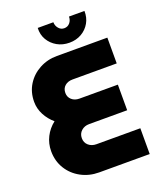

<svg xmlns="http://www.w3.org/2000/svg" viewBox="-159 -985 907 1085"><g transform="rotate(-20 294.0 -443.0)"><path d="M247 0Q188 0 139 -26.5Q90 -53 61.5 -99.5Q33 -146 33 -205Q33 -251 53 -290.5Q73 -330 109 -358Q77 -385 57.5 -422Q38 -459 38 -500Q38 -558 66 -603Q94 -648 142 -674Q190 -700 247 -700H551V-545H285Q257 -545 239 -529.5Q221 -514 221 -487Q221 -462 239 -446Q257 -430 285 -430H516V-276H287Q259 -276 240 -259Q221 -242 221 -215Q221 -188 240 -171.5Q259 -155 287 -155H551V0ZM341 -746Q300 -746 267.5 -764.5Q235 -783 216.5 -814.5Q198 -846 200 -886H294Q294 -865 307.5 -849Q321 -833 341 -833Q362 -833 375 -848.5Q388 -864 388 -886H481Q482 -846 464 -814.5Q446 -783 414 -764.5Q382 -746 341 -746Z"/></g></svg>

Font: MuseoModerno ExtraBold
Style: Regular
Weight: 800
Designer: Pablo Cosgaya, Héctor Gatti, Marcela Romero, and the Authors of The MuseoModerno Project.
Foundry: Omnibus-Type Team
Version: Version 1.001